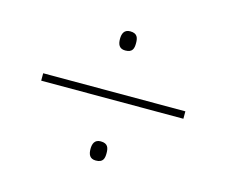

<svg xmlns="http://www.w3.org/2000/svg" viewBox="-69 -653 708 600"><g transform="rotate(15 285.0 -353.0)"><path d="M284 -500C308 -500 311 -514 311 -531C311 -547 308 -562 284 -562C264 -562 259 -547 259 -531C259 -514 264 -500 284 -500ZM55 -341H515V-365H55ZM284 -144C308 -144 311 -158 311 -175C311 -191 308 -206 284 -206C264 -206 259 -191 259 -175C259 -158 264 -144 284 -144Z"/></g></svg>

Font: Noto Sans Canadian Aboriginal Thin
Style: Regular
Weight: 100
Designer: Monotype Design Team, Typotheque's Kevin King
Foundry: Monotype Imaging Inc.
Version: Version 2.004